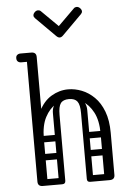

<svg xmlns="http://www.w3.org/2000/svg" viewBox="-62 -996 704 1041"><g transform="rotate(-5 290.0 -475.5)"><path d="M121 -249V-255Q121 -346 148 -402Q175 -458 218.5 -484Q262 -510 310 -510Q347 -510 384 -495.5Q421 -481 452 -450.5Q483 -420 501.5 -371.5Q520 -323 520 -255H465Q465 -327 441.5 -371.5Q418 -416 382.5 -436.5Q347 -457 310 -457Q274 -457 238.5 -436.5Q203 -416 179.5 -371.5Q156 -327 156 -255V-249ZM128 0Q101 0 101 -26V-700Q101 -726 128 -726Q156 -726 156 -700V-26Q156 0 128 0ZM492 0Q465 0 465 -26V-255Q465 -281 492 -281Q520 -281 520 -255V-26Q520 0 492 0ZM70 -678Q58 -678 51 -685Q45 -691 45 -702Q45 -714 51 -719Q58 -726 70 -726H121Q132 -726 138 -724.5Q144 -723 145 -721Q149 -717 152 -712Q155 -707 155 -702Q153 -689 146 -685Q142 -678 121 -678ZM234 0Q217 0 217 -17V-379Q217 -396 234 -396Q252 -396 252 -380V-18Q252 0 234 0ZM386 0Q369 0 369 -17V-379Q369 -396 386 -396Q404 -396 404 -380V-18Q404 0 386 0ZM310 -457Q278 -457 265 -439Q252 -421 252 -376V-281H217V-389Q217 -427 244.5 -451.5Q272 -476 321 -476ZM310 -457 300 -476Q350 -476 377 -451.5Q404 -427 404 -389V-281H369V-376Q369 -421 355.5 -439Q342 -457 310 -457ZM112 -17Q112 -35 130 -35H233Q251 -35 251 -17Q251 0 232 0H129Q112 0 112 -17ZM371 -17Q371 -35 389 -35H492Q510 -35 510 -17Q510 0 491 0H388Q371 0 371 -17ZM141 -235Q123 -235 123 -252Q123 -258 126.5 -264Q130 -270 140 -270H234Q252 -270 252 -253Q252 -246 248 -240.5Q244 -235 235 -235ZM141 -137Q123 -137 123 -154Q123 -160 126.5 -166Q130 -172 140 -172H234Q252 -172 252 -155Q252 -148 248 -142.5Q244 -137 235 -137ZM388 -235Q370 -235 370 -252Q370 -258 373.5 -264Q377 -270 387 -270H481Q499 -270 499 -253Q499 -246 495 -240.5Q491 -235 482 -235ZM388 -137Q370 -137 370 -154Q370 -160 373.5 -166Q377 -172 387 -172H481Q499 -172 499 -155Q499 -148 495 -142.5Q491 -137 482 -137ZM200 -945 290 -856 380 -945Q386 -951 395 -951Q405 -951 413 -943Q422 -934 422 -925Q422 -917 415 -910L308 -803Q299 -794 290 -794Q281 -794 272 -803L165 -910Q158 -917 158 -925Q158 -934 167 -943Q175 -951 185 -951Q194 -951 200 -945Z"/></g></svg>

Font: Nsibidi Libre Uzo
Style: Regular
Weight: 400
Designer: Oluwaseun Badejo
Version: Version 1.021